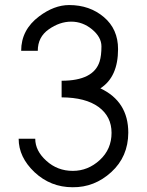

<svg xmlns="http://www.w3.org/2000/svg" viewBox="-20 -748 596 779"><path d="M387.2 -389.6Q500.5 -336.4 500.5 -209.5Q500 -112.3 431.6 -49.8Q363.3 12.7 274.4 11.7Q185.5 11.7 120.1 -49.3Q55.7 -110.4 55.7 -185.1H123Q123 -136.2 168 -95.7Q212.9 -54.7 275.4 -54.7Q336.9 -54.7 384.8 -98.6Q432.6 -142.6 432.6 -209Q432.6 -275.4 379.9 -314Q327.1 -352.5 230 -353V-420.4Q359.9 -420.4 384.3 -499Q391.6 -522.5 391.6 -559.8Q391.6 -597.2 353.5 -628.9Q315.4 -660.2 269 -660.2Q222.2 -660.2 177.7 -628.9Q133.3 -597.7 133.3 -542H65.9Q65.9 -627 138.7 -681.6Q199.7 -727.5 260.7 -727.5Q343.8 -727.5 401.4 -678.7Q459 -629.9 459 -548.8Q459 -435.5 387.2 -389.6Z"/></svg>

Font: AnjaliOldLipi
Style: Regular
Weight: 400
Designer: Kevin & Siji
Foundry: Core : Kevin & Siji
Modification : Hiran Venugopalan
Opentype mlm2 support: Rajeesh Nambiar
New Feature Table : Santhosh
Version: Version 7.1.0+20221109